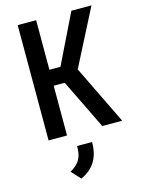

<svg xmlns="http://www.w3.org/2000/svg" viewBox="-140 -780 837 1126"><g transform="rotate(-15 278.5 -217.0)"><path d="M82 0H194V-302H261L408 0H529L355 -358L530 -700H408L261 -399H194V-700H82ZM159 211 210 266C290 230 326 167 326 75H235C235 141 219 176 159 211Z"/></g></svg>

Font: Finlandica Medium
Style: Regular
Weight: 500
Designer: Niklas Ekholm, Juho Hiilivirta, Jaakko Suomalainen
Foundry: Helsinki Type Studio
Version: Version 2.000;Glyphs 3.2 (3202)